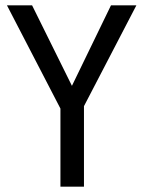

<svg xmlns="http://www.w3.org/2000/svg" viewBox="-20 -714 540 718"><path d="M395 -694H490L294 -317V-16H206V-308L6 -694H100L249 -393Z"/></svg>

Font: D2Coding ligature
Style: Regular
Weight: 400
Monospace: yes
Designer: Yong-Rak Park; Jeong-Hwan Yoon; Sang-Min Lee;
Foundry: NHN Corporation
Version: Version 1.3.2; Build 20180524